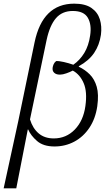

<svg xmlns="http://www.w3.org/2000/svg" viewBox="-57 -791 612 1050"><path d="M-37 239 43 -129 132 -559Q176 -771 349 -771Q409 -771 443 -747.5Q477 -724 489 -685.5Q501 -647 495 -601Q487 -545 458 -502Q429 -459 374 -429V-426Q408 -410 434 -384Q460 -358 472 -316.5Q484 -275 475 -210Q465 -142 432 -92.5Q399 -43 349.5 -16.5Q300 10 241 10Q180 10 145.5 -20Q111 -50 97 -83H95L32 239ZM237 -34Q305 -34 352 -82.5Q399 -131 410 -211Q421 -289 400.5 -336.5Q380 -384 341 -405Q326 -397 306 -390Q286 -383 273 -383Q252 -382 240 -392.5Q228 -403 231 -422Q232 -429 236 -439Q240 -449 250 -457Q265 -458 291.5 -452Q318 -446 344 -437Q380 -462 404 -501.5Q428 -541 436 -597Q445 -656 423.5 -693.5Q402 -731 341 -731Q283 -731 249 -691.5Q215 -652 198 -573L107 -138Q122 -89 154.5 -61.5Q187 -34 237 -34Z"/></svg>

Font: Noto Serif SemiCondensed Light
Style: Italic
Weight: 300
Width: 4
Italic angle: -12°
Designer: Monotype Design Team
Foundry: Monotype Imaging Inc.
Version: Version 2.013; ttfautohint (v1.8.4.7-5d5b)